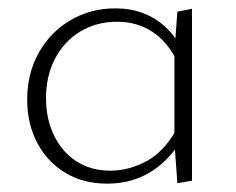

<svg xmlns="http://www.w3.org/2000/svg" viewBox="-20 -435 565 459"><path d="M236 4Q179 4 136 -22Q93 -48 69 -93.5Q45 -139 45 -197Q45 -260 73 -309.5Q101 -359 149 -387Q197 -415 256 -415Q291 -415 321 -404Q351 -393 375.5 -370.5Q400 -348 416 -314L403 -289Q380 -336 343.5 -359.5Q307 -383 260 -383Q211 -383 172.5 -360Q134 -337 112 -295.5Q90 -254 90 -200Q90 -151 109 -111.5Q128 -72 162.5 -49.5Q197 -27 244 -27Q287 -27 329 -49Q371 -71 401 -124L420 -110Q398 -72 370 -46.5Q342 -21 308.5 -8.5Q275 4 236 4ZM404 3 397 -94V-312L404 -407L439 -414V-3Z"/></svg>

Font: Ysabeau Infant ExtraLight
Style: Regular
Weight: 250
Designer: Christian Thalmann (Catharsis Fonts)
Version: Version 2.001;gftools[0.9.30]; featfreeze: ss01,ss02,lnum